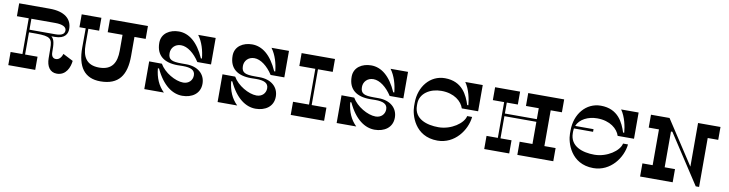

<svg xmlns="http://www.w3.org/2000/svg" viewBox="-23 -1421 8126 2141"><g transform="rotate(10 4040.5 -351.0)"><path d="M654 -230C646 -204 625 -159 580 -159C549 -159 528 -180 528 -228C528 -320 524 -372 487 -400H525C646 -400 669 -466 669 -514C669 -627 586 -700 416 -700H70V-554H204V-149H70V0H375V-149H234V-400H314C480 -400 499 -374 499 -264L500 -155C500 -62 541 0 618 0C724 0 762 -100 769 -171ZM234 -430V-554H504C588 -554 631 -530 631 -491C631 -462 613 -430 531 -430Z M1528 -700H1098V-554H1266V-374C1266 -240 1218 -149 1072 -149C926 -149 879 -240 879 -374V-554H1001V-700H778V-554H849L848 -337C847 -121 930 0 1111 0C1319 0 1401 -121 1401 -337V-554H1528Z M1610 -314V0H1832C1765 -65 1729 -150 1719 -255H1732C1816 -75 1928 0 2039 0C2146 0 2239 -57 2239 -171C2239 -282 2152 -354 2023 -354H1970C1860 -354 1818 -370 1818 -445C1818 -504 1862 -553 1930 -553C2002 -553 2081 -492 2140 -400H2295V-700H2097C2149 -630 2176 -535 2184 -447H2172C2095 -622 1993 -700 1879 -700C1779 -700 1685 -646 1685 -538C1685 -394 1777 -327 1930 -327C1950 -327 1970 -328 1989 -328C2078 -328 2128 -307 2128 -246C2128 -191 2087 -147 2024 -147C1934 -147 1806 -221 1754 -313Z M2440 -314V0H2662C2595 -65 2559 -150 2549 -255H2562C2646 -75 2758 0 2869 0C2976 0 3069 -57 3069 -171C3069 -282 2982 -354 2853 -354H2800C2690 -354 2648 -370 2648 -445C2648 -504 2692 -553 2760 -553C2832 -553 2911 -492 2970 -400H3125V-700H2927C2979 -630 3006 -535 3014 -447H3002C2925 -622 2823 -700 2709 -700C2609 -700 2515 -646 2515 -538C2515 -394 2607 -327 2760 -327C2780 -327 2800 -328 2819 -328C2908 -328 2958 -307 2958 -246C2958 -191 2917 -147 2854 -147C2764 -147 2636 -221 2584 -313Z M3646 -554V-700H3268V-554H3449V-149H3268V0H3646V-149H3479V-554Z M3788 -314V0H4010C3943 -65 3907 -150 3897 -255H3910C3994 -75 4106 0 4217 0C4324 0 4417 -57 4417 -171C4417 -282 4330 -354 4201 -354H4148C4038 -354 3996 -370 3996 -445C3996 -504 4040 -553 4108 -553C4180 -553 4259 -492 4318 -400H4473V-700H4275C4327 -630 4354 -535 4362 -447H4350C4273 -622 4171 -700 4057 -700C3957 -700 3863 -646 3863 -538C3863 -394 3955 -327 4108 -327C4128 -327 4148 -328 4167 -328C4256 -328 4306 -307 4306 -246C4306 -191 4265 -147 4202 -147C4112 -147 3984 -221 3932 -313Z M4877 -556C5024 -556 5110 -479 5134 -403H5319V-700H5121C5173 -627 5195 -517 5200 -450H5187C5153 -555 5089 -702 4892 -702C4725 -702 4606 -557 4606 -373V-334C4606 -238 4670 -2 4928 -2C5124 -2 5249 -178 5264 -329H5208C5192 -246 5058 -151 4913 -151C4782 -151 4636 -195 4636 -347V-367C4636 -486 4750 -556 4877 -556Z M6241 -554V-700H5834V-554H5979V-430H5617V-554H5742V-700H5459V-554H5587V-149H5459V0H5742V-149H5617V-400H5979V-149H5834V0H6241V-149H6114V-554Z M6642 -556C6789 -556 6875 -479 6899 -403H7084V-700H6886C6938 -627 6960 -517 6965 -450H6952C6918 -555 6854 -702 6657 -702C6490 -702 6371 -557 6371 -373V-334C6371 -238 6436 -2 6693 -2C6889 -2 7014 -178 7029 -329H6973C6957 -246 6823 -151 6678 -151C6547 -151 6401 -195 6401 -347V-367C6401 -378 6402 -389 6404 -400H6621V-430H6413C6445 -510 6539 -556 6642 -556Z M8011 -700H7757V-206L7434 -700H7224V-554H7340V-149H7224V0H7593V-149H7476V-554H7492L7854 0H7892V-554H8011Z"/></g></svg>

Font: Space Cowgirl Bold
Style: Regular
Weight: 700
Designer: Valery Marier
Foundry: Valery Marier
Version: Version 1.000;hotconv 1.0.109;makeotfexe 2.5.65596